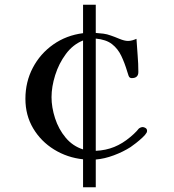

<svg xmlns="http://www.w3.org/2000/svg" viewBox="-20 -773 740 816"><path d="M333 -601Q290 -584 260 -543.5Q230 -503 214.5 -453.5Q199 -404 199 -360Q199 -317 214 -270.5Q229 -224 259 -188Q289 -152 333 -138ZM605 -217Q605 -215 604.5 -213Q604 -211 603 -209Q598 -200 585 -188Q572 -176 558 -165Q544 -154 535 -148Q504 -128 464 -113Q424 -98 387 -95V23H333V-96Q266 -103 210 -137.5Q154 -172 121 -227.5Q88 -283 88 -353Q88 -425 119.5 -485Q151 -545 206.5 -584Q262 -623 333 -632V-753H387V-633Q403 -632 419 -630Q435 -628 451 -622Q466 -617 487.5 -608Q509 -599 524 -599Q533 -599 542 -601.5Q551 -604 560 -608Q562 -573 565 -537.5Q568 -502 568 -467Q568 -441 540 -441Q530 -441 526.5 -451Q523 -461 521 -468Q510 -505 495.5 -535.5Q481 -566 456 -585.5Q431 -605 387 -609V-132Q430 -134 465.5 -148.5Q501 -163 533 -190Q550 -204 561 -216Q564 -219 566.5 -222.5Q569 -226 572 -228Q579 -233 586 -233Q592 -233 598.5 -229Q605 -225 605 -217Z"/></svg>

Font: Kaisei Tokumin Medium
Style: Regular
Weight: 500
Designer: Font-Kai, 金井和夫
Foundry: KAZUO KANAI
Version: Version 5.003